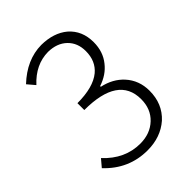

<svg xmlns="http://www.w3.org/2000/svg" viewBox="-217 -850 969 969"><g transform="rotate(-45 267.5 -365.0)"><path d="M258 13Q125 13 31 -87L64 -126Q147 -37 256 -37Q327 -37 372.5 -80Q418 -123 418 -193Q418 -357 176 -357V-406Q289 -406 344 -451Q392 -491 392 -562Q392 -621 354.5 -657Q317 -693 254 -694Q164 -693 94 -617L60 -657Q150 -742 255 -743Q342 -742 396 -697Q452 -648 452 -566Q452 -498 414 -451Q379 -406 318 -386V-381Q388 -366 431 -319Q478 -267 478 -193Q478 -100 415 -42Q352 13 258 13Z"/></g></svg>

Font: GenSekiGothic TW L
Style: Regular
Weight: 300
Version: Version 1.501;PS 1;hotconv 16.6.51;makeotf.lib2.5.65220